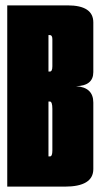

<svg xmlns="http://www.w3.org/2000/svg" viewBox="-20 -695 375 715"><path d="M7 0V-675H231.5Q327.5 -675 327.5 -611.5V-426.5Q327.5 -375.5 263 -374Q327.5 -370 327.5 -313V-65.5Q327.5 0 221 0ZM160.5 -112.5H166Q175 -112.5 175 -134.5V-289.5Q175 -317 165.5 -317H160.5ZM160.5 -428.5H165.5Q175 -428.5 175 -448V-549Q175 -564.5 165 -564.5H160.5Z"/></svg>

Font: Anybody UltraCondensed ExtraBold
Style: Regular
Weight: 800
Width: 1
Designer: Tyler Finck
Foundry: Etcetera Type Company
Version: Version 1.010; ttfautohint (v1.8.3) -l 8 -r 50 -G 200 -x 14 